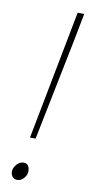

<svg xmlns="http://www.w3.org/2000/svg" viewBox="-85 -757 377 805"><g transform="rotate(10 103.0 -355.0)"><path d="M72 -172 156 -608 178 -722H206L184 -608L96 -172ZM50 12Q37 12 29.5 3Q22 -6 22 -18Q22 -29 28 -39.5Q34 -50 43.5 -57Q53 -64 64 -64Q78 -64 84 -55Q90 -46 90 -32Q90 -21 84.5 -11Q79 -1 70 5.5Q61 12 50 12Z"/></g></svg>

Font: Source Sans 3 ExtraLight ExtraLight
Style: Italic
Weight: 250
Italic angle: -11°
Version: Version 3.052;hotconv 1.1.0;makeotfexe 2.6.0